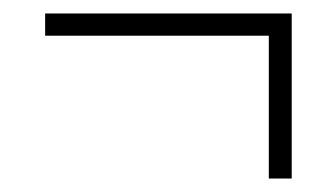

<svg xmlns="http://www.w3.org/2000/svg" viewBox="-20 -388 495 285"><path d="M413 -368V-123H379V-335H47V-368Z"/></svg>

Font: Noto Sans Condensed ExtraLight
Style: Italic
Weight: 200
Width: 3
Italic angle: -12°
Designer: Monotype Design Team
Foundry: Monotype Imaging Inc.
Version: Version 2.013; ttfautohint (v1.8.4.7-5d5b)